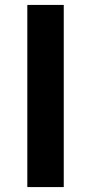

<svg xmlns="http://www.w3.org/2000/svg" viewBox="-20 -760 370 780"><path d="M91 0V-740H239V0Z"/></svg>

Font: Source Han Sans CN Bold
Style: Bold
Weight: 700
Designer: Ryoko NISHIZUKA 西塚涼子 (kana & ideographs); Paul D. Hunt (Latin, Greek & Cyrillic); Wenlong ZHANG 张文龙 (bopomofo); Sandoll 
Foundry: Adobe Systems Incorporated
Version: Version 1.00;May 30, 2023;FontCreator 11.5.0.2422 32-bit